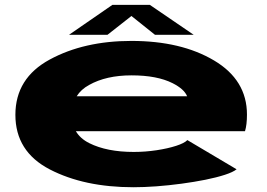

<svg xmlns="http://www.w3.org/2000/svg" viewBox="-20 -759 1094 786"><path d="M526.5 7.5Q324.5 7.5 183.8 -65.5Q43 -138.5 43 -289Q43 -439 183.5 -515.2Q324 -591.5 518 -591.5Q721.5 -591.5 856.2 -511.5Q991 -431.5 991 -290Q991 -248 983 -222H290.5Q308.5 -191.5 345.5 -173Q417.5 -137 527.5 -137Q575 -137 621 -144Q667 -151 701 -162Q735 -173 747 -185.5L948.5 -66Q934.5 -54.5 900.8 -43.5Q867 -32.5 821 -23.2Q775 -14 723 -7Q671 0 620.2 3.8Q569.5 7.5 526.5 7.5ZM294 -365H746Q734 -394.5 686.5 -418.5Q623 -450.5 518.5 -450.5Q414.5 -450.5 344.5 -411Q311.5 -393 294 -365ZM262.5 -616.5 440 -739H593.5L773 -616.5H614.5L518 -693.5L420 -616.5Z"/></svg>

Font: Anybody UltraExpanded ExtraBold
Style: Regular
Weight: 800
Width: 9
Designer: Tyler Finck
Foundry: Etcetera Type Company
Version: Version 1.010; ttfautohint (v1.8.3) -l 8 -r 50 -G 200 -x 14 